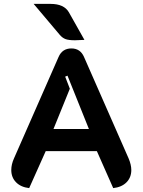

<svg xmlns="http://www.w3.org/2000/svg" viewBox="-20 -958 733 987"><path d="M38 -84Q38 -113 52 -144L281 -665Q300 -709 347 -709Q393 -709 412 -665L641 -144Q655 -111 655 -84Q655 -46 630.5 -21Q606 4 562 9L478 -181H215L130 9Q87 4 62.5 -21Q38 -46 38 -84ZM437 -295 327 -569 315 -564 339 -502 255 -295ZM365 -751Q333 -751 317 -757Q301 -763 288 -778L153 -938H240Q309 -938 334 -895L414 -753Q376 -751 365 -751Z"/></svg>

Font: K2D
Style: Bold
Weight: 700
Designer: Katatrad Aksorn Co.,Ltd.
Foundry: Cadson Demak Co.,Ltd.
Version: Version 1.000; ttfautohint (v1.6)